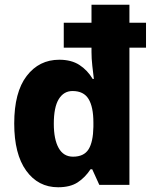

<svg xmlns="http://www.w3.org/2000/svg" viewBox="-20 -780 643 810"><path d="M225 10Q141 10 90.5 -60Q40 -130 40 -259Q40 -391 92.5 -459.5Q145 -528 230 -528Q281 -528 315 -506Q349 -484 371 -447H376Q373 -471 369.5 -502Q366 -533 366 -561V-579H249V-684H366V-760H526V-684H596V-579H526V0H399L369 -66H362Q339 -31 307.5 -10.5Q276 10 225 10ZM288 -119Q334 -119 353.5 -150Q373 -181 374 -245V-263Q374 -329 353.5 -362.5Q333 -396 286 -396Q249 -396 228 -362Q207 -328 207 -258Q207 -192 227.5 -155.5Q248 -119 288 -119Z"/></svg>

Font: Noto Sans Devanagari SemiCondensed ExtraBold
Style: Regular
Weight: 800
Width: 4
Designer: Jelle Bosma - Monotype Design Team
Foundry: Monotype Imaging Inc.
Version: Version 2.004; ttfautohint (v1.8.4.7-5d5b)